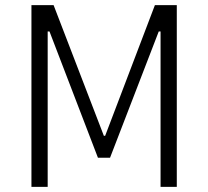

<svg xmlns="http://www.w3.org/2000/svg" viewBox="-20 -725 808 745"><path d="M102 0V-705H188L383 -198H388L581 -705H666V0H603V-603H596L407 -113H360L172 -603H165V0Z"/></svg>

Font: Nunito Sans 7pt Condensed Light
Style: Regular
Weight: 300
Width: 3
Designer: Vernon Adams
Foundry: Vernon Adams
Version: Version 3.101;gftools[0.9.27]